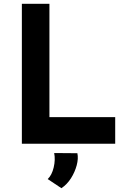

<svg xmlns="http://www.w3.org/2000/svg" viewBox="-20 -756 681 1010"><path d="M95 -736H240V-140H586V0H95ZM303 234 231 186Q253 165 262.5 124.5Q272 84 265 49L387 50Q393 78 383.5 113.5Q374 149 353.5 181.5Q333 214 303 234Z"/></svg>

Font: Reem Kufi Ink
Style: Bold
Weight: 700
Designer: Khaled Hosny
Version: Version 1.002